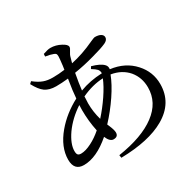

<svg xmlns="http://www.w3.org/2000/svg" viewBox="-171 -964 1204 1183"><g transform="rotate(-30 431.0 -372.5)"><path d="M367 30 364 10Q539 -17 632 -87Q726 -157 726 -264Q726 -334 684 -385Q640 -436 566 -448Q544 -390 497.5 -321Q451 -252 394 -191Q396 -186 401 -175Q416 -140 416 -122Q416 -92 383 -92Q357 -92 339 -135Q236 -46 146 -46Q77 -46 77 -123Q77 -212 150 -299Q214 -375 309 -425Q312 -473 326 -557Q279 -552 240 -552Q192 -552 162 -573Q134 -593 107 -644L121 -657Q156 -629 185 -619Q212 -609 249 -609Q292 -609 334 -615Q335 -625 338 -642Q344 -692 344 -705Q344 -718 340.5 -723Q337 -728 326 -732Q306 -740 272 -745L273 -763Q307 -775 326 -775Q364 -775 399 -756Q432 -739 432 -722Q432 -712 422 -698Q409 -679 405 -661Q399 -639 395 -626Q477 -643 564 -684Q591 -696 596 -696Q623 -696 638 -687Q653 -678 653 -663Q653 -643 627 -631Q594 -616 527 -598Q453 -577 382 -566Q369 -497 364 -450Q438 -478 523 -481Q524 -497 514 -510Q504 -521 478 -537L487 -552Q546 -536 568 -512Q581 -499 578 -478Q681 -465 743 -396Q802 -331 802 -244Q802 -110 678 -39Q565 26 367 30ZM166 -116Q198 -116 241 -138Q281 -158 320 -192Q304 -267 304 -345Q304 -368 305 -381Q230 -332 182 -265Q137 -200 137 -150Q137 -131 143.5 -123.5Q150 -116 166 -116ZM374 -243Q418 -292 456 -348Q495 -406 513 -451Q438 -448 359 -411Q359 -409 359 -405Q357 -375 357 -362Q357 -302 374 -243Z"/></g></svg>

Font: GenRyuMin TW M
Style: Regular
Weight: 500
Version: Version 1.501;PS 1;hotconv 16.6.51;makeotf.lib2.5.65220